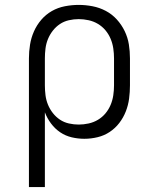

<svg xmlns="http://www.w3.org/2000/svg" viewBox="-20 -558 640 783"><path d="M98 205V-320Q98 -348 102.5 -376Q107 -404 118.5 -430Q130 -456 148.5 -477.5Q167 -499 191.5 -513Q216 -527 244.5 -532.5Q273 -538 301 -538Q329 -538 357.5 -532.5Q386 -527 411.5 -513.5Q437 -500 456.5 -478.5Q476 -457 488.5 -431Q501 -405 505.5 -377Q510 -349 510 -320V-210Q510 -183 506.5 -156Q503 -129 493 -103.5Q483 -78 466.5 -56.5Q450 -35 427.5 -20Q405 -5 378 1.5Q351 8 324 8Q298 8 272.5 2Q247 -4 225.5 -18.5Q204 -33 188 -54.5Q172 -76 163 -100V205ZM301 -50Q321 -50 341.5 -54.5Q362 -59 379.5 -69.5Q397 -80 410 -95.5Q423 -111 431 -130Q439 -149 442 -169.5Q445 -190 445 -210V-320Q445 -340 442 -360.5Q439 -381 431 -400Q423 -419 410 -434.5Q397 -450 379.5 -460.5Q362 -471 341.5 -475.5Q321 -480 301 -480Q281 -480 261 -475.5Q241 -471 224.5 -460Q208 -449 195.5 -433Q183 -417 175.5 -398.5Q168 -380 165.5 -360Q163 -340 163 -320V-210Q163 -190 165.5 -170Q168 -150 175.5 -131.5Q183 -113 195.5 -97Q208 -81 224.5 -70Q241 -59 261 -54.5Q281 -50 301 -50Z"/></svg>

Font: Iosevka Curly Slab LtEx
Style: Regular
Weight: 300
Width: 7
Monospace: yes
Designer: Belleve Invis
Foundry: Belleve Invis
Version: Version 11.1.0; ttfautohint (v1.8.3)